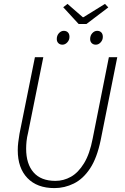

<svg xmlns="http://www.w3.org/2000/svg" viewBox="-20 -952 640 984"><path d="M259 12Q170 12 120.5 -39.5Q71 -91 71 -182Q71 -203 73.5 -222.5Q76 -242 80 -267L159 -659H202L124 -272Q118 -248 116 -228Q114 -208 114 -190Q114 -112 152 -68.5Q190 -25 264 -25Q306 -25 343.5 -46Q381 -67 410.5 -115Q440 -163 455 -242L538 -659H581L496 -234Q477 -142 441.5 -88.5Q406 -35 358.5 -11.5Q311 12 259 12ZM300 -723Q287 -723 279 -731Q271 -739 271 -752Q271 -770 282 -782Q293 -794 307 -794Q320 -794 328 -786Q336 -778 336 -763Q336 -747 325 -735Q314 -723 300 -723ZM471 -723Q458 -723 450 -731Q442 -739 442 -752Q442 -770 453 -782Q464 -794 478 -794Q491 -794 499 -786Q507 -778 507 -763Q507 -747 496 -735Q485 -723 471 -723ZM383 -829 304 -915 326 -932 404 -864H408L518 -932L535 -914L423 -829Z"/></svg>

Font: Source Code Pro ExtraLight Light
Style: Italic
Weight: 300
Italic angle: -11°
Monospace: yes
Version: Version 1.016;hotconv 1.0.116;makeotfexe 2.5.65601